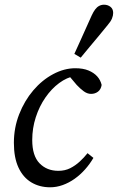

<svg xmlns="http://www.w3.org/2000/svg" viewBox="-20 -783 501 816"><path d="M193 13Q148 13 113 -8Q78 -29 58.5 -71Q39 -113 39 -176Q39 -240 61.5 -297.5Q84 -355 121.5 -399Q159 -443 206 -468Q253 -493 300 -493Q333 -493 356 -483.5Q379 -474 393 -458.5Q407 -443 412 -422Q409 -403 396.5 -393.5Q384 -384 367 -384Q351 -384 336 -395Q321 -406 306 -422L263 -473H318V-460H298Q264 -454 231.5 -430Q199 -406 173 -368.5Q147 -331 132 -284.5Q117 -238 117 -188Q117 -121 148 -89Q179 -57 228 -57Q256 -57 278 -68Q300 -79 319 -96.5Q338 -114 352 -132L377 -112Q362 -86 341.5 -63Q321 -40 297 -23Q273 -6 246.5 3.5Q220 13 193 13ZM296 -554Q309 -582 321 -609Q333 -636 345.5 -663.5Q358 -691 370 -718Q377 -733 384.5 -743Q392 -753 401.5 -758Q411 -763 422 -763Q438 -763 449.5 -754Q461 -745 461 -728Q461 -717 456 -704.5Q451 -692 438 -677Q419 -653 399.5 -630Q380 -607 361 -584Q342 -561 323 -538Z"/></svg>

Font: Source Serif 4 18pt
Style: Italic
Weight: 400
Italic angle: -12°
Designer: Frank Grießhammer
Foundry: Adobe Systems Incorporated
Version: Version 4.004;hotconv 1.0.116;makeotfexe 2.5.65601